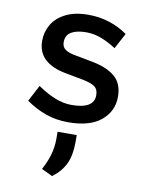

<svg xmlns="http://www.w3.org/2000/svg" viewBox="-84 -540 657 860"><g transform="rotate(10 245.0 -110.0)"><path d="M241 10Q187 10 140 -6.5Q93 -23 49 -54L88 -128Q132 -98 169.5 -83.5Q207 -69 243 -69Q345 -69 345 -131Q345 -157 329.5 -169Q314 -181 275 -189L195 -204Q64 -228 64 -329Q64 -370 84 -404Q104 -438 145.5 -459Q187 -480 249 -480Q300 -480 345.5 -465Q391 -450 427 -424L389 -353Q357 -374 323 -387.5Q289 -401 253 -401Q209 -401 184.5 -386.5Q160 -372 160 -340Q160 -319 175 -307.5Q190 -296 226 -290L305 -275Q371 -262 406.5 -231Q442 -200 442 -141Q442 -75 391 -32.5Q340 10 241 10ZM213 260 163 236Q182 202 192.5 166.5Q203 131 203 92V60H290V92Q290 152 271.5 191Q253 230 213 260Z"/></g></svg>

Font: Gantari Medium
Style: Regular
Weight: 500
Designer: Anugrah Pasau
Foundry: Lafontype
Version: Version 1.000; ttfautohint (v1.8.4.7-5d5b)